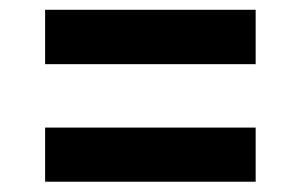

<svg xmlns="http://www.w3.org/2000/svg" viewBox="-20 -438 600 383"><path d="M70 -310H490V-418.5H70ZM70 -75.5H490V-183.5H70Z"/></svg>

Font: HK Grotesk ExtraBold
Style: Italic
Weight: 800
Italic angle: -16°
Designer: Alfredo Marco Pradil
Foundry: Hanken Design Co.
Version: Version 3.001;FEAKit 1.0